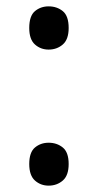

<svg xmlns="http://www.w3.org/2000/svg" viewBox="-20 -570 308 604"><path d="M72 -482Q72 -520 90 -535Q108 -550 133 -550Q159 -550 177.5 -535Q196 -520 196 -482Q196 -446 177.5 -430Q159 -414 133 -414Q108 -414 90 -430Q72 -446 72 -482ZM72 -54Q72 -91 90 -106Q108 -121 133 -121Q159 -121 177.5 -106Q196 -91 196 -54Q196 -18 177.5 -2Q159 14 133 14Q108 14 90 -2Q72 -18 72 -54Z"/></svg>

Font: Noto Sans Lepcha
Style: Regular
Weight: 400
Designer: Monotype Design Team
Foundry: Monotype Imaging Inc.
Version: Version 2.006; ttfautohint (v1.8.4.7-5d5b)